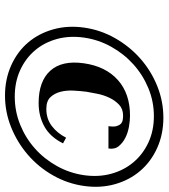

<svg xmlns="http://www.w3.org/2000/svg" viewBox="26 -672 657 748"><g transform="rotate(90 354.0 -298.5)"><path d="M357 -28Q414 -28 466 -49Q518 -70 559 -106.5Q600 -143 627.5 -192.5Q655 -242 663 -298Q671 -354 657.5 -403.5Q644 -453 613 -490Q582 -527 536 -548.5Q490 -570 433 -570Q376 -570 324 -548.5Q272 -527 231 -490Q190 -453 162.5 -403.5Q135 -354 127 -298Q119 -241 132.5 -192Q146 -143 177 -106.5Q208 -70 254 -49Q300 -28 357 -28ZM559 -393H472Q475 -413 472 -424Q469 -435 463 -441Q457 -447 448 -448.5Q439 -450 431 -450Q405 -450 388.5 -434.5Q372 -419 361.5 -397Q351 -375 346 -350.5Q341 -326 338 -308Q335 -285 333.5 -257.5Q332 -230 338 -206.5Q344 -183 359 -167Q374 -151 405 -151Q443 -151 471 -172Q499 -193 517 -228L539 -216Q514 -166 473.5 -143.5Q433 -121 382 -121Q297 -121 256 -166.5Q215 -212 227 -297Q239 -382 292 -429.5Q345 -477 431 -477Q450 -477 473.5 -473Q497 -469 517 -459Q537 -449 550 -433Q563 -417 559 -393ZM439 -607Q503 -607 556.5 -583Q610 -559 646 -517Q682 -475 698 -418.5Q714 -362 705 -298Q696 -234 664 -177.5Q632 -121 584 -79.5Q536 -38 476.5 -14Q417 10 353 10Q289 10 235.5 -14Q182 -38 146.5 -79.5Q111 -121 95 -177.5Q79 -234 88 -298Q97 -362 129 -418.5Q161 -475 208.5 -517Q256 -559 315.5 -583Q375 -607 439 -607Z"/></g></svg>

Font: Gamine
Style: Bold Italic
Weight: 700
Designer: Tapiwanashe Sebastian Garikayi
Version: Version 1.000